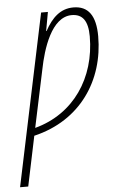

<svg xmlns="http://www.w3.org/2000/svg" viewBox="-96 -577 534 844"><g transform="rotate(-5 170.5 -154.5)"><path d="M-42 229H-6L40 9C248 -40 358 -209 358 -402C358 -493 326 -538 260 -538C203 -538 165 -502 134 -445H132L147 -528H117ZM47 -25 101 -280C118 -366 160 -505 250 -505C298 -505 321 -473 321 -405C321 -222 220 -71 47 -25Z"/></g></svg>

Font: Noto Sans ExtraCondensed ExtraLight
Style: Italic
Weight: 200
Width: 2
Italic angle: -12°
Designer: Monotype Design Team
Foundry: Monotype Imaging Inc.
Version: Version 2.013